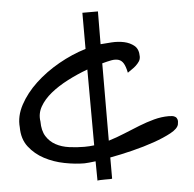

<svg xmlns="http://www.w3.org/2000/svg" viewBox="-54 -750 899 889"><g transform="rotate(-5 395.5 -305.0)"><path d="M362.3 -4.9Q345.7 -2.9 332 -1.5Q318.4 0 310.5 0Q267.6 0 217.8 -9.8Q168 -19.5 125.5 -42Q83 -64.5 54.7 -101.1Q26.4 -137.7 26.4 -192.4Q21.5 -244.1 49.3 -295.9Q77.1 -347.7 125 -392.6Q172.9 -437.5 234.9 -472.7Q296.9 -507.8 361.3 -527.3V-695.3H433.6L432.6 -543Q454.1 -544.9 484.4 -546.9Q514.6 -548.8 542 -543Q569.3 -537.1 588.9 -521Q608.4 -504.9 608.4 -470.7Q608.4 -458 602.1 -448.2Q595.7 -438.5 586.4 -429.7Q577.1 -420.9 566.4 -414.1Q555.7 -407.2 546.9 -400.4Q541 -429.7 532.2 -444.3Q523.4 -459 509.3 -463.4Q495.1 -467.8 476.1 -464.4Q457 -460.9 432.6 -454.1L431.6 -94.7Q469.7 -106.4 506.3 -121.6Q543 -136.7 578.6 -150.9Q614.3 -165 648.9 -174.3Q683.6 -183.6 717.8 -183.6Q725.6 -183.6 733.9 -182.6Q742.2 -181.6 748.5 -177.2Q754.9 -172.9 757.3 -164.6Q759.8 -156.2 756.8 -141.6Q752 -122.1 718.8 -104Q685.5 -85.9 638.2 -69.3Q590.8 -52.7 535.6 -39.1Q480.5 -25.4 431.6 -16.6V81.1Q431.6 83 421.9 83Q412.1 83 399.9 83Q387.7 83 376.5 83.5Q365.2 84 363.3 85ZM316.4 -76.2Q339.8 -76.2 362.3 -79.1L361.3 -431.6Q313.5 -414.1 268.1 -390.6Q222.7 -367.2 188.5 -339.4Q154.3 -311.5 136.2 -279.3Q118.2 -247.1 124 -210.9Q124 -168 140.6 -141.6Q157.2 -115.2 184.1 -100.6Q210.9 -85.9 245.6 -81.1Q280.3 -76.2 316.4 -76.2Z"/></g></svg>

Font: Architects Daughter-petzku
Style: Regular
Weight: 400
Designer: Kimberly Geswein
Foundry: Kimberly Geswein
Version: Version 1.000 2010 initial release